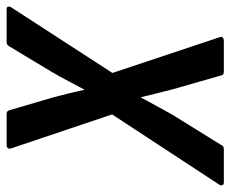

<svg xmlns="http://www.w3.org/2000/svg" viewBox="-104 -617 695 579"><g transform="rotate(-90 243.5 -327.5)"><path d="M-18 0Q-23 0 -25 -3.5Q-27 -7 -25 -12L188 -337L85 -643Q84 -649 87 -652Q90 -655 95 -655H190Q199 -655 201 -645L239 -516Q245 -493 251 -469Q257 -445 262 -421H263Q276 -445 288.5 -469Q301 -493 315 -517L392 -645Q397 -655 405 -655H505Q511 -655 512.5 -652Q514 -649 512 -643L313 -336L421 -12Q423 -6 419.5 -3Q416 0 411 0H316Q306 0 305 -10L264 -153Q258 -178 251.5 -202.5Q245 -227 240 -250H239Q227 -227 213.5 -203Q200 -179 187 -155L97 -10Q95 -5 92 -2.5Q89 0 84 0Z"/></g></svg>

Font: Sofia Sans Condensed
Style: Bold Italic
Weight: 700
Italic angle: -9°
Version: Version 4.100